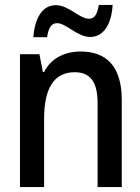

<svg xmlns="http://www.w3.org/2000/svg" viewBox="-20 -759 570 779"><path d="M115 -608H171C177 -646 188 -665 212 -665C248 -665 294 -609 346 -609C397 -609 432 -655 437 -739H381C374 -703 366 -683 341 -683C302 -683 259 -738 207 -738C146 -738 121 -677 115 -608ZM61 0H159V-278C159 -399 198 -466 283 -466C347 -466 376 -425 376 -341V0H474V-354C474 -489 412 -550 308 -550C241 -550 187 -522 159 -467H154L140 -539H61Z"/></svg>

Font: Noto Sans Mono Condensed Medium
Style: Regular
Weight: 500
Width: 3
Designer: Monotype Design Team
Foundry: Monotype Imaging Inc.
Version: Version 2.014